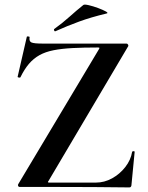

<svg xmlns="http://www.w3.org/2000/svg" viewBox="-20 -815 645 837"><path d="M60 -13 411 -600Q414 -605 413.5 -606.5Q413 -608 406 -608Q344 -608 296.5 -605.5Q249 -603 213.5 -596Q178 -589 152 -574.5Q126 -560 106 -536.5Q86 -513 69 -478Q68 -476 62 -477Q56 -478 57 -481L97 -655Q98 -657 104 -656Q110 -655 109 -653Q106 -635 117 -630Q128 -625 166 -625Q226 -625 313 -625Q400 -625 531 -625Q536 -625 538.5 -620Q541 -615 538 -612L192 -27Q188 -22 189 -20.5Q190 -19 196 -19Q261 -19 314 -19Q367 -19 398 -19Q435 -19 468.5 -37.5Q502 -56 526 -86.5Q550 -117 556 -153Q557 -156 562 -156Q567 -156 567 -153L553 -8Q553 -5 551 -1.5Q549 2 544 2Q470 1 387.5 0.5Q305 0 222.5 0Q140 0 65 0Q61 0 59 -4.5Q57 -9 60 -13ZM222 -679Q218 -677 216 -682.5Q214 -688 217 -689Q253 -715 283 -742Q313 -769 343 -793Q347 -797 366.5 -792.5Q386 -788 407.5 -780Q429 -772 441.5 -765Q454 -758 444 -756Q377 -740 325 -721Q273 -702 222 -679Z"/></svg>

Font: Cormorant Light
Style: Bold
Weight: 700
Version: Version 4.000